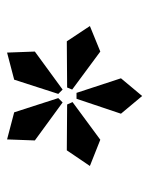

<svg xmlns="http://www.w3.org/2000/svg" viewBox="40 -798 420 540"><g transform="rotate(90 250.0 -528.0)"><path d="M204.1 -357.9 127.9 -337.9 125 -416 231.9 -494.1 244.1 -481.9ZM226.1 -506.8 96.2 -505.9 53.2 -570.8 125 -600.1 231.9 -521ZM372.1 -337.9 295.9 -357.9 255.9 -481.9 268.1 -494.1 375 -416ZM257.8 -533.2H241.2L200.2 -658.2L250 -717.8L299.8 -658.2ZM402.8 -505.9 273.9 -506.8 267.1 -522 373 -600.1 446.8 -570.8Z"/></g></svg>

Font: Charis SIL Phon
Style: Bold
Weight: 700
Foundry: SIL International
Version: Version 5.000